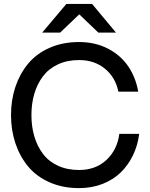

<svg xmlns="http://www.w3.org/2000/svg" viewBox="-20 -946 765 978"><path d="M382.8 12.2Q298.8 12.2 231.9 -17.6Q165 -47.4 122.8 -98.6Q80.6 -149.9 58.3 -216.6Q36.1 -283.2 36.1 -359.9Q36.1 -436.5 58.3 -503.2Q80.6 -569.8 122.8 -621.1Q165 -672.4 231.9 -702.1Q298.8 -731.9 382.8 -731.9Q464.4 -731.9 529.1 -698.7Q593.8 -665.5 632.6 -608.9Q671.4 -552.2 684.1 -479H583Q568.4 -551.8 514.6 -595.9Q460.9 -640.1 382.8 -640.1Q321.8 -640.1 274.7 -617.9Q227.5 -595.7 198.5 -556.9Q169.4 -518.1 154.8 -468.3Q140.1 -418.5 140.1 -359.9Q140.1 -301.3 154.8 -251.5Q169.4 -201.7 198.5 -162.8Q227.5 -124 274.7 -102.1Q321.8 -80.1 382.8 -80.1Q467.3 -80.1 522.2 -131.3Q577.1 -182.6 587.9 -264.2H689Q681.6 -205.6 657.5 -155.3Q633.3 -105 595 -67.6Q556.6 -30.3 502 -9Q447.3 12.2 382.8 12.2ZM194.8 -779.8 317.9 -925.8H449.2L570.8 -779.8H481L383.8 -873L286.1 -779.8Z"/></svg>

Font: Aspekta 450
Style: Regular
Weight: 450
Designer: Ivo Dolenc
Version: Version 2.000